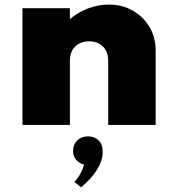

<svg xmlns="http://www.w3.org/2000/svg" viewBox="-20 -548 770 842"><path d="M78.5 0V-512H286.5V-464Q322 -494.5 366.8 -511.2Q411.5 -528 457.5 -528Q516 -528 562.2 -501.5Q608.5 -475 635.5 -429.8Q662.5 -384.5 662.5 -327V0H454.5V-282Q454.5 -320.5 431.5 -343.8Q408.5 -367 370.5 -367Q345.5 -367 326.5 -356.5Q307.5 -346 297 -327Q286.5 -308 286.5 -282V0ZM335.5 273.5 306 249.5Q318 239.5 331.5 215.2Q345 191 348.5 174Q326.5 168 313.5 152.2Q300.5 136.5 300.5 113.5Q300.5 85.5 318.8 67.8Q337 50 366 50Q394 50 412.2 67.2Q430.5 84.5 430.5 118Q430.5 155 405.8 195.5Q381 236 335.5 273.5Z"/></svg>

Font: Spartan Thin Black
Style: Regular
Weight: 900
Version: Version 1.004